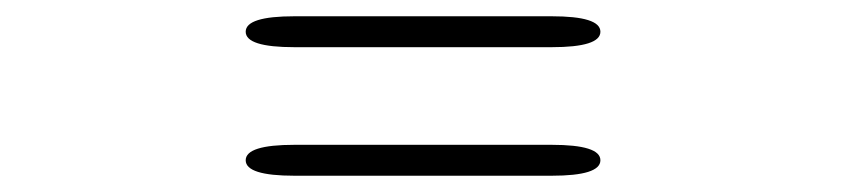

<svg xmlns="http://www.w3.org/2000/svg" viewBox="-20 -498 1040 236"><path d="M342 -282Q282 -282 282 -301Q282 -320 342 -320H658Q718 -320 718 -301Q718 -282 658 -282ZM342 -440Q282 -440 282 -459Q282 -478 342 -478H658Q718 -478 718 -459Q718 -440 658 -440Z"/></svg>

Font: Resource Han Rounded KR Medium
Style: Regular
Weight: 500
Designer: Cyano Hao (round all glyphs); Ryoko NISHIZUKA 西塚涼子 (kana, bopomofo & ideographs); Paul D. Hunt (Latin, Greek & Cyrillic)
Foundry: Cyano Hao
Version: 0.990